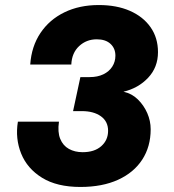

<svg xmlns="http://www.w3.org/2000/svg" viewBox="-20 -730 690 762"><path d="M299 12Q206 12 147 -24.5Q88 -61 64 -120.5Q40 -180 51 -247H214Q208 -206 219 -179Q230 -152 253.5 -139Q277 -126 308 -126Q355 -126 382 -150Q409 -174 409 -211Q409 -248 380.5 -268.5Q352 -289 305 -289H270L299 -424H336Q367 -424 390 -435Q413 -446 425.5 -465.5Q438 -485 438 -509Q438 -538 418.5 -556Q399 -574 364 -574Q323 -574 294 -547Q265 -520 263 -474H100Q105 -546 140.5 -599Q176 -652 235.5 -681Q295 -710 372 -710Q443 -710 495.5 -687Q548 -664 577.5 -622Q607 -580 607 -523Q607 -463 568 -421.5Q529 -380 470 -366Q503 -359 527 -335.5Q551 -312 564.5 -281Q578 -250 578 -217Q578 -148 544.5 -96.5Q511 -45 448.5 -16.5Q386 12 299 12Z"/></svg>

Font: Azeret Mono Thin
Style: Bold Italic
Weight: 700
Italic angle: -12°
Version: Version 1.002